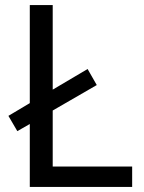

<svg xmlns="http://www.w3.org/2000/svg" viewBox="-20 -734 564 754"><path d="M97 0V-247L48 -219L13 -279L97 -329V-714H187V-382L324 -463L360 -400L187 -300V-80H499V0Z"/></svg>

Font: Noto Sans Tai Tham
Style: Regular
Weight: 400
Designer: Monotype Design Team 2013. Revised by David WIlliams 2020
Foundry: Monotype Imaging Inc.
Version: Version 2.002